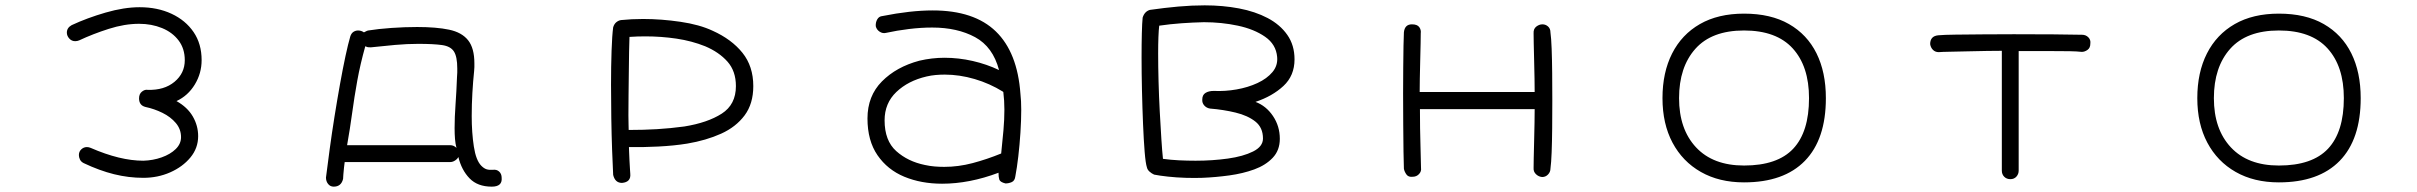

<svg xmlns="http://www.w3.org/2000/svg" viewBox="-20 -591 9040 718"><path d="M516 74Q461 74 406.5 60.5Q352 47 293 19Q283 14 279 5.5Q275 -3 275 -11Q275 -24 284 -32.5Q293 -41 305 -41Q312 -41 319 -38Q429 10 516 10Q552 9 584.5 -2.5Q617 -14 637 -33.5Q657 -53 657 -78Q657 -108 637.5 -131Q618 -154 587.5 -169Q557 -184 524 -191Q500 -197 500 -223Q500 -240 511 -248.5Q522 -257 532 -255Q594 -253 632.5 -285Q671 -317 671 -366Q671 -409 648 -439.5Q625 -470 586 -486Q547 -502 500 -502Q446 -502 386.5 -483Q327 -464 276 -440Q269 -437 261 -437Q248 -437 239 -447Q230 -457 230 -469Q230 -487 248 -497Q306 -524 375 -544Q444 -564 502 -564Q569 -564 621.5 -539.5Q674 -515 704 -471Q734 -427 734 -366Q734 -317 708.5 -275Q683 -233 640 -213Q681 -190 701 -155.5Q721 -121 721 -82Q721 -37 692 -2Q663 33 616.5 53.5Q570 74 516 74Z M1228 107Q1215 107 1207 97Q1199 87 1199 73Q1205 25 1213 -34Q1221 -93 1231 -155.5Q1241 -218 1251.5 -276.5Q1262 -335 1272 -381.5Q1282 -428 1290 -455Q1294 -467 1302 -472Q1310 -477 1319 -477Q1331 -477 1341 -470Q1346 -472 1349 -474Q1352 -476 1357 -477Q1394 -483 1443.5 -486.5Q1493 -490 1540 -490Q1612 -490 1659.5 -480Q1707 -470 1730.5 -440.5Q1754 -411 1754 -354Q1754 -347 1754 -340Q1754 -333 1753 -325Q1749 -287 1746.5 -243.5Q1744 -200 1744 -157Q1744 -95 1752 -43Q1760 9 1780 29Q1790 39 1799.5 42Q1809 45 1823 44Q1837 42 1846.5 50.5Q1856 59 1856 74Q1859 107 1819 107Q1766 107 1736 76Q1706 45 1694 -4Q1691 3 1682 9Q1673 15 1664 15H1269Q1268 21 1266.5 35Q1265 49 1264 61.5Q1263 74 1263 78Q1256 107 1228 107ZM1687 -38Q1683 -53 1681.5 -71.5Q1680 -90 1680 -112Q1680 -152 1683.5 -200.5Q1687 -249 1689 -303Q1690 -312 1690 -320Q1690 -328 1690 -335Q1690 -379 1677.5 -398.5Q1665 -418 1633 -422.5Q1601 -427 1544 -427Q1503 -427 1457.5 -423Q1412 -419 1367 -414Q1357 -414 1353.5 -415Q1350 -416 1346 -418Q1327 -350 1316 -289Q1305 -228 1297 -169Q1289 -110 1278 -48H1664Q1677 -48 1687 -38Z M2306 93Q2280 93 2273 63Q2271 25 2269 -30.5Q2267 -86 2266 -149.5Q2265 -213 2265 -274Q2265 -343 2267 -401Q2269 -459 2273 -489Q2277 -502 2285.5 -508.5Q2294 -515 2303 -516Q2322 -518 2342.5 -519Q2363 -520 2385 -520Q2453 -520 2524.5 -509.5Q2596 -499 2645 -476Q2716 -444 2756.5 -393.5Q2797 -343 2797 -269Q2797 -203 2764.5 -159.5Q2732 -116 2676.5 -91Q2621 -66 2550 -54Q2501 -46 2441.5 -43Q2382 -40 2332 -41Q2332 -41 2332.5 -26Q2333 -11 2334 9Q2335 29 2336 44Q2337 59 2337 59Q2340 90 2306 93ZM2331 -105Q2387 -105 2437 -108Q2487 -111 2539 -118Q2626 -132 2679 -166Q2732 -200 2732 -269Q2732 -325 2700.5 -360.5Q2669 -396 2617 -418Q2567 -438 2510 -446.5Q2453 -455 2393 -455Q2378 -455 2363.5 -454.5Q2349 -454 2334 -453Q2333 -433 2332.5 -397Q2332 -361 2331.5 -318.5Q2331 -276 2330.5 -234Q2330 -192 2330 -160Q2330 -141 2330.5 -126.5Q2331 -112 2331 -105Z M3740 95Q3720 90 3717 80.5Q3714 71 3714 55Q3605 96 3503 96Q3425 96 3362 70Q3299 44 3261.5 -10.5Q3224 -65 3224 -148Q3224 -232 3278 -286.5Q3332 -341 3418 -364Q3465 -375 3512 -375Q3565 -375 3617.5 -363Q3670 -351 3716 -329Q3693 -416 3626.5 -452Q3560 -488 3466 -488Q3424 -488 3379 -482.5Q3334 -477 3293 -468Q3281 -465 3269.5 -472.5Q3258 -480 3255 -493Q3254 -507 3260.5 -518.5Q3267 -530 3280 -531Q3385 -552 3468 -552Q3623 -552 3704 -473.5Q3785 -395 3796 -240Q3799 -215 3799 -180Q3799 -141 3796 -95Q3793 -49 3788 -6Q3783 37 3777 68Q3775 85 3763.5 90Q3752 95 3740 95ZM3439 26Q3457 30 3475 31.5Q3493 33 3511 33Q3564 33 3617 19Q3670 5 3724 -17Q3729 -64 3732.5 -104Q3736 -144 3736 -181Q3736 -198 3735 -214.5Q3734 -231 3732 -247Q3732 -247 3731.5 -247Q3731 -247 3731 -248Q3681 -279 3624.5 -295.5Q3568 -312 3513 -312Q3496 -312 3479 -310.5Q3462 -309 3445 -305Q3376 -289 3332 -247Q3288 -205 3288 -141Q3288 -65 3331.5 -26Q3375 13 3439 26Z M4476 74Q4449 75 4414.5 74Q4380 73 4348 69.5Q4316 66 4296 62Q4287 58 4279 51Q4271 44 4269 35Q4264 20 4260.5 -23.5Q4257 -67 4254.5 -127Q4252 -187 4250.5 -252.5Q4249 -318 4249 -376Q4249 -427 4250 -466.5Q4251 -506 4253 -525Q4260 -548 4280 -554Q4336 -562 4386.5 -566.5Q4437 -571 4485 -571Q4553 -571 4613.5 -559.5Q4674 -548 4720.5 -523.5Q4767 -499 4794 -460.5Q4821 -422 4821 -369Q4821 -308 4779.5 -269.5Q4738 -231 4675 -210Q4715 -195 4740.5 -157Q4766 -119 4766 -72Q4766 -29 4739.5 -1Q4713 27 4670.5 42.5Q4628 58 4577 65Q4526 72 4476 74ZM4451 10Q4514 10 4571.5 2Q4629 -6 4666 -24.5Q4703 -43 4703 -73Q4703 -114 4674.5 -136.5Q4646 -159 4600.5 -170Q4555 -181 4505 -185Q4492 -187 4483.5 -196.5Q4475 -206 4476 -219Q4476 -236 4488 -243.5Q4500 -251 4519 -251Q4561 -249 4604 -256.5Q4647 -264 4682.5 -280.5Q4718 -297 4738.5 -321.5Q4759 -346 4756 -378Q4752 -425 4711 -453.5Q4670 -482 4609 -495Q4548 -508 4482 -508Q4440 -507 4398 -504Q4356 -501 4315 -495Q4313 -479 4312 -452Q4311 -425 4311 -391Q4311 -343 4312.5 -286.5Q4314 -230 4317 -174Q4320 -118 4323 -71.5Q4326 -25 4329 3Q4358 7 4389 8.5Q4420 10 4451 10Z M5747 71Q5734 70 5724 60.5Q5714 51 5715 37Q5715 28 5715.5 0Q5716 -28 5717 -63.5Q5718 -99 5718.5 -132Q5719 -165 5719 -183H5290Q5290 -144 5290.5 -112Q5291 -80 5292 -45.5Q5293 -11 5294 37Q5296 50 5286.5 60Q5277 70 5263 70Q5247 72 5239.5 61.5Q5232 51 5230 40Q5229 20 5228.5 -24Q5228 -68 5227.5 -125.5Q5227 -183 5227 -241Q5227 -292 5227.5 -338.5Q5228 -385 5228.5 -420Q5229 -455 5230 -470Q5233 -500 5260 -500Q5280 -500 5287.5 -489.5Q5295 -479 5293 -466Q5293 -457 5292.5 -428.5Q5292 -400 5291 -364Q5290 -328 5289.5 -296Q5289 -264 5289 -247H5719Q5719 -264 5718.5 -297Q5718 -330 5717 -365.5Q5716 -401 5715.5 -429.5Q5715 -458 5715 -466Q5714 -483 5725 -491.5Q5736 -500 5748 -500Q5760 -500 5769 -492Q5778 -484 5778 -470Q5781 -449 5782.5 -409Q5784 -369 5784.5 -318.5Q5785 -268 5785 -215Q5785 -162 5784.5 -111.5Q5784 -61 5782.5 -21.5Q5781 18 5778 40Q5778 52 5769 61.5Q5760 71 5747 71Z M6502 91Q6409 91 6340.5 52Q6272 13 6234.5 -57.5Q6197 -128 6197 -224Q6197 -320 6233 -391Q6269 -462 6337 -501Q6405 -540 6502 -540Q6602 -540 6670 -501Q6738 -462 6773 -391.5Q6808 -321 6808 -224Q6808 -70 6729.5 10.5Q6651 91 6502 91ZM6502 28Q6627 28 6686 -35Q6745 -98 6745 -224Q6745 -343 6684 -410Q6623 -477 6502 -477Q6381 -477 6320 -408.5Q6259 -340 6259 -224Q6259 -108 6322.5 -40Q6386 28 6502 28Z M7498 79Q7484 79 7475 70Q7466 61 7466 47V-401Q7446 -401 7411 -400.5Q7376 -400 7338 -399Q7300 -398 7270 -397.5Q7240 -397 7230 -396Q7217 -396 7208.5 -404.5Q7200 -413 7198 -426Q7198 -456 7228 -459Q7249 -461 7293 -461.5Q7337 -462 7394.5 -462.5Q7452 -463 7511 -463Q7589 -463 7659 -462.5Q7729 -462 7766 -461Q7780 -461 7789.5 -451.5Q7799 -442 7797 -428Q7797 -412 7786.5 -404.5Q7776 -397 7765 -397Q7747 -399 7720 -399.5Q7693 -400 7648 -400Q7603 -400 7529 -400V47Q7529 60 7520.5 69.5Q7512 79 7498 79Z M8502 91Q8409 91 8340.5 52Q8272 13 8234.5 -57.5Q8197 -128 8197 -224Q8197 -320 8233 -391Q8269 -462 8337 -501Q8405 -540 8502 -540Q8602 -540 8670 -501Q8738 -462 8773 -391.5Q8808 -321 8808 -224Q8808 -70 8729.5 10.5Q8651 91 8502 91ZM8502 28Q8627 28 8686 -35Q8745 -98 8745 -224Q8745 -343 8684 -410Q8623 -477 8502 -477Q8381 -477 8320 -408.5Q8259 -340 8259 -224Q8259 -108 8322.5 -40Q8386 28 8502 28Z"/></svg>

Font: Hachi Maru Pop
Style: Regular
Weight: 400
Designer: Nontynet
Foundry: Nontynet
Version: Version 1.300